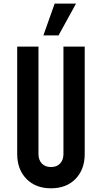

<svg xmlns="http://www.w3.org/2000/svg" viewBox="-20 -1002 551 1038"><path d="M438 -750V-169Q438 -86 388.5 -35Q339 16 255.5 16Q172.5 16 122.8 -35Q73 -86 73 -169V-750H188V-169Q188 -137.5 206 -118.2Q224 -99 255.5 -99Q287 -99 305 -118.2Q323 -137.5 323 -169V-750ZM214.5 -810.5 275.5 -982.5H391L296.5 -810.5Z"/></svg>

Font: Mohave SemiBold
Style: Regular
Weight: 600
Designer: Gumpita Rahayu
Foundry: Tokotype
Version: Version 2.003